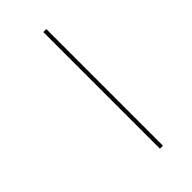

<svg xmlns="http://www.w3.org/2000/svg" viewBox="-201 -673 724 724"><g transform="rotate(-45 161.0 -311.0)"><path d="M191 0H207V-622H191Z"/></g></svg>

Font: Noto Sans Bengali ExtraCondensed Thin
Style: Regular
Weight: 100
Width: 2
Designer: Joana Ranito - Universal Thirst; Jelle Bosma - Monotype Design Team
Foundry: Universal Thirst ehf.
Version: Version 3.000